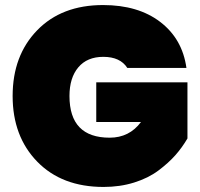

<svg xmlns="http://www.w3.org/2000/svg" viewBox="-20 -735 792 760"><path d="M388 -715Q527 -715 614.5 -648Q702 -581 718 -466H484Q456 -510 389 -510Q325 -510 290 -468.5Q255 -427 255 -355Q255 -190 414 -190Q492 -190 538 -252H361V-409H722V-187Q701 -151 674 -120.5Q647 -90 607 -60Q567 -30 511 -12.5Q455 5 390 5Q225 5 127.5 -95Q30 -195 30 -355Q30 -515 127 -615Q224 -715 388 -715Z"/></svg>

Font: Poppins Black
Style: Regular
Weight: 900
Designer: Ninad Kale (Devanagari), Jonny Pinhorn (Latin)
Foundry: Indian Type Foundry
Version: Version 3.200;PS 1.000;hotconv 16.6.54;makeotf.lib2.5.65590